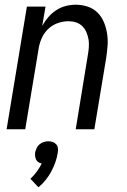

<svg xmlns="http://www.w3.org/2000/svg" viewBox="-20 -548 540 814"><path d="M8 0 94 -520H173L159 -438Q170 -458 184.5 -475Q199 -492 218 -504.5Q237 -517 258.5 -522.5Q280 -528 301 -528Q327 -528 351.5 -520Q376 -512 393.5 -494.5Q411 -477 420.5 -454Q430 -431 434 -405.5Q438 -380 436 -353.5Q434 -327 430 -301L380 0H301L352 -312Q355 -329 356.5 -346Q358 -363 355.5 -379.5Q353 -396 346.5 -411Q340 -426 329 -437Q318 -448 302.5 -453Q287 -458 270 -458Q247 -458 223.5 -449.5Q200 -441 182.5 -423.5Q165 -406 155.5 -383Q146 -360 143 -337L87 0ZM143 246 109 210Q124 196 136 179.5Q148 163 157 145Q149 144 142.5 139.5Q136 135 133 128.5Q130 122 129 114.5Q128 107 129 99Q131 89 135.5 79.5Q140 70 148 63.5Q156 57 165.5 54Q175 51 185 51Q195 51 203.5 54Q212 57 218 63.5Q224 70 225.5 79.5Q227 89 225 99Q222 119 215 139Q208 159 198 178Q188 197 174 214.5Q160 232 143 246Z"/></svg>

Font: Iosevka Fixed
Style: Italic
Weight: 400
Italic angle: -9°
Monospace: yes
Designer: Belleve Invis
Foundry: Belleve Invis
Version: Version 33.2.4